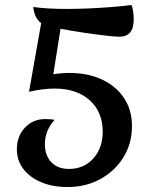

<svg xmlns="http://www.w3.org/2000/svg" viewBox="-20 -729 606 774"><path d="M252 25Q192 25 146 5.5Q100 -14 74 -48Q48 -82 48 -127Q48 -180 80.5 -214.5Q113 -249 162 -249Q187 -249 200 -246Q161 -202 161 -148Q161 -102 187 -75Q213 -48 258 -48Q318 -48 356 -90Q394 -132 394 -198Q394 -278 341.5 -325Q289 -372 200 -372Q154 -372 97 -359L146 -636Q119 -655 114 -701Q166 -693 251 -693Q290 -693 336 -695Q382 -697 427.5 -700.5Q473 -704 510 -709Q514 -701 516.5 -684Q519 -667 519 -650Q519 -581 461 -581Q446 -581 406 -585.5Q366 -590 316.5 -597.5Q267 -605 224 -613L195 -430Q209 -432 225.5 -433.5Q242 -435 259 -435Q335 -435 392 -408Q449 -381 480.5 -333Q512 -285 512 -221Q512 -151 478 -95.5Q444 -40 385 -7.5Q326 25 252 25Z"/></svg>

Font: Merienda Medium
Style: Regular
Weight: 500
Designer: Eduardo Rodriguez Tunni
Foundry: Eduardo Rodriguez Tunni
Version: Version 2.001; ttfautohint (v1.8.4.7-5d5b)